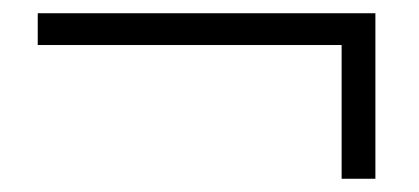

<svg xmlns="http://www.w3.org/2000/svg" viewBox="-20 -449 633 290"><path d="M37 -381H496V-179H547V-429H37Z"/></svg>

Font: Noto Serif JP SemiBold
Style: Regular
Weight: 600
Designer: Ryoko NISHIZUKA 西塚涼子 (kana & ideographs); Frank Grießhammer (Latin, Greek & Cyrillic); Wenlong ZHANG 张文龙 (bopomofo); San
Foundry: Adobe
Version: Version 2.001;hotconv 1.1.0;makeotfexe 2.6.0